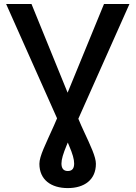

<svg xmlns="http://www.w3.org/2000/svg" viewBox="-20 -731 679 961"><path d="M10.7 -710.9 265.6 -138.7C260.3 -126.5 255.4 -114.3 250 -102.5C208 -8.3 177.2 50.3 177.2 88.9C177.2 168.9 235.8 210.4 319.3 210.4C402.3 210.4 460 168.9 460 88.9C460 54.7 435.1 2 398.9 -75.7C390.1 -94.2 381.3 -114.7 372.1 -136.7L627.9 -710.9H500.5L318.4 -267.1L137.7 -710.9ZM325.2 -3.4C343.8 39.6 351.1 66.4 351.1 87.4C351.1 108.4 344.2 125 319.3 125C295.4 125 287.6 108.4 287.6 87.4C287.6 66.4 295.9 38.6 314 -4.9C315.4 -8.8 317.4 -13.2 319.3 -17.6C321.3 -12.7 323.2 -7.8 325.2 -3.4Z"/></svg>

Font: Bert Sans Medium
Style: Regular
Weight: 500
Designer: Christian Robertson (Google), Cristiano Sobral
Foundry: Google, Cristiano Sobral
Version: Version 3.101